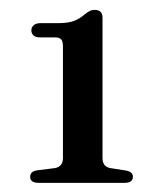

<svg xmlns="http://www.w3.org/2000/svg" viewBox="-20 -736 335 398"><path d="M63 -658.5H93.5Q103 -658.5 106.8 -654.5Q110.5 -650.5 110.5 -639V-408.5Q110.5 -399.5 106.2 -394.2Q102 -389 93.5 -387.5L57.5 -383Q42.5 -381 42.5 -369.5Q42.5 -357 60 -357H238Q255.5 -357 255.5 -369.5Q255.5 -380 241 -382.5L209 -387.5Q200.5 -389 196.5 -394.2Q192.5 -399.5 192.5 -408V-699.5Q192.5 -715.5 176 -715.5Q170.5 -715.5 166 -713.2Q161.5 -711 156 -706.5Q145 -697 133 -692.5Q121 -688 100 -688H64Q55 -688 50 -683.8Q45 -679.5 45 -673Q45 -666.5 49.5 -662.5Q54 -658.5 63 -658.5Z"/></svg>

Font: Fraunces 10pt
Style: Regular
Weight: 400
Version: Version 1.000;[b76b70a41]